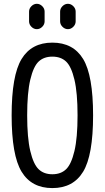

<svg xmlns="http://www.w3.org/2000/svg" viewBox="-20 -960 540 990"><path d="M290 -900.4Q290 -916 302.2 -928.2Q314.5 -940.4 330.1 -940.4Q345.7 -940.4 357.9 -928.2Q370.1 -916 370.1 -900.4V-849.6Q370.1 -834 357.9 -821.8Q345.7 -809.6 330.1 -809.6Q314.5 -809.6 302.2 -821.8Q290 -834 290 -849.6ZM129.9 -900.4Q129.9 -916 142.1 -928.2Q154.3 -940.4 169.9 -940.4Q185.5 -940.4 197.8 -928.2Q210 -916 210 -900.4V-849.6Q210 -834 197.8 -821.8Q185.5 -809.6 169.9 -809.6Q154.3 -809.6 142.1 -821.8Q129.9 -834 129.9 -849.6ZM320.8 -642.6Q293.9 -668 250 -668Q206.1 -668 179.2 -642.6Q152.3 -617.2 136.2 -549.3Q120.1 -481.4 120.1 -365.2Q120.1 -249 136.2 -181.2Q152.3 -113.3 179.2 -87.4Q206.1 -61.5 250 -61.5Q293.9 -61.5 320.8 -87.4Q347.7 -113.3 363.8 -181.2Q379.9 -249 379.9 -365.2Q379.9 -481.4 363.8 -549.3Q347.7 -617.2 320.8 -642.6ZM408.7 -74.7Q357.4 9.8 250 9.8Q142.6 9.8 91.3 -74.7Q40 -159.2 40 -365.2Q40 -571.3 91.3 -655.8Q142.6 -740.2 250 -740.2Q357.4 -740.2 408.7 -655.8Q460 -571.3 460 -365.2Q460 -159.2 408.7 -74.7Z"/></svg>

Font: Rounded Mgen+ 2m regular
Style: Regular
Weight: 400
Designer: [Source Han Sans]
Ryoko NISHIZUKA  (kana & ideographs); Paul D. Hunt (Latin, Greek & Cyrillic); Wenlong ZHANG  (bopomofo
Version: Version 1.059.20150602